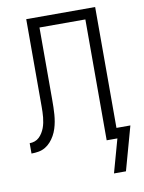

<svg xmlns="http://www.w3.org/2000/svg" viewBox="-99 -803 797 1059"><g transform="rotate(-10 300.0 -274.0)"><path d="M519 187H452L504 0H444V-677H187V-311Q187 -291 187 -271Q187 -251 186.5 -230.5Q186 -210 184.5 -190Q183 -170 179.5 -150.5Q176 -131 170 -112Q164 -93 154 -75Q144 -57 130.5 -42Q117 -27 100 -17Q83 -7 63 -3.5Q43 0 23 0V-58Q38 -58 52 -63Q66 -68 76.5 -78Q87 -88 95 -101Q103 -114 108 -127.5Q113 -141 116 -155.5Q119 -170 120.5 -185Q122 -200 122.5 -215Q123 -230 123 -244V-735H509V-58H587Z"/></g></svg>

Font: Iosevka Aile Light
Style: Regular
Weight: 300
Designer: Belleve Invis
Foundry: Belleve Invis
Version: Version 27.3.5; ttfautohint (v1.8.4)